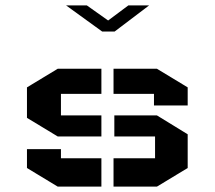

<svg xmlns="http://www.w3.org/2000/svg" viewBox="-20 -692 796 712"><path d="M676 -69 562 0H401V-105H555V-186H404V-264H562L676 -194ZM80 -368 194 -437H356V-344H206V-264H356V-186H194L80 -255ZM206 -139V-105H356V0H194L80 -69V-139ZM551 -301V-344H401V-437H562L676 -368V-301ZM533 -672H456L381 -616L302 -672H225L359 -575H405L533 -672Z"/></svg>

Font: Wallpoet
Style: Regular
Weight: 400
Designer: Lars Berggren
Foundry: Lars Berggren
Version: Version 1.000